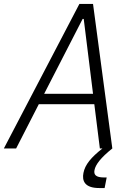

<svg xmlns="http://www.w3.org/2000/svg" viewBox="-32 -750 672 970"><path d="M535.5 0 438 -730H369L-12.5 0H49.5L164 -223.5H444.5L472.5 0H485.5C428.5 45 397.5 81.5 389.5 124C382 162 394 200 469.5 200H496.5L507 146.5H492.5C452.5 146.5 440.5 132.5 445.5 109C450.5 82.5 476 47.5 535.5 0ZM191 -276 385.5 -654.5H391L438 -276Z"/></svg>

Font: Monaspace Neon ExtraLight
Style: Italic
Weight: 200
Italic angle: -11°
Designer: Riley Cran & the Lettermatic Team
Foundry: Lettermatic
Version: Version 1.200 (Monaspace Neon)